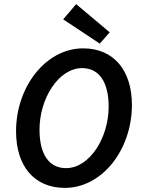

<svg xmlns="http://www.w3.org/2000/svg" viewBox="-20 -901 688 933"><path d="M295 12C477 12 621 -174 621 -391C621 -560 532 -666 384 -666C203 -666 58 -480 58 -263C58 -93 147 12 295 12ZM301 -84C214 -84 172 -157 172 -271C172 -423 265 -570 379 -570C465 -570 508 -497 508 -383C508 -231 415 -84 301 -84ZM465 -689 513 -744 350 -881 287 -807Z"/></svg>

Font: Source Sans Pro Semibold
Style: Italic
Weight: 600
Italic angle: -11°
Designer: Paul D. Hunt
Foundry: Adobe Systems Incorporated
Version: Version 3.006;hotconv 1.0.111;makeotfexe 2.5.65597